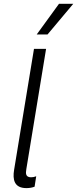

<svg xmlns="http://www.w3.org/2000/svg" viewBox="-20 -984 405 1008"><path d="M172.6 -802.9H229.4L364.7 -964.1H289.8ZM119 3.6C136 3.6 150.9 0.4 161.6 -3.9L170.1 -58.6C161.6 -55 152.3 -53.3 143.1 -53.3C114 -53.3 114.3 -73.5 118.3 -96.6L221.9 -727.3H158.4L54 -92C45.8 -42.3 53.6 3.6 119 3.6Z"/></svg>

Font: TID UI Light
Style: Italic
Weight: 300
Italic angle: -9.39999°
Designer: The TID Project Authors
Foundry: Bakken & Bæck
Version: Version 1.001;hotconv 1.0.109;makeotfexe 2.5.65596